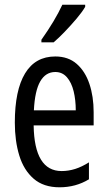

<svg xmlns="http://www.w3.org/2000/svg" viewBox="-20 -786 458 816"><path d="M215 -546Q270 -546 306 -514.5Q342 -483 360 -429.5Q378 -376 378 -309V-253H123Q126 -59 242 -59Q271 -59 299.5 -68Q328 -77 358 -96V-24Q302 10 233 10Q165 10 123 -26.5Q81 -63 62 -125Q43 -187 43 -265Q43 -402 86.5 -474Q130 -546 215 -546ZM215 -480Q174 -480 151 -440Q128 -400 124 -317H302Q302 -361 293 -398Q284 -435 264.5 -457.5Q245 -480 215 -480ZM342 -757Q330 -736 306 -707.5Q282 -679 255.5 -651.5Q229 -624 208 -606H156V-617Q214 -699 245 -766H342Z"/></svg>

Font: Noto Sans Khmer UI ExtraCondensed
Style: Regular
Weight: 400
Width: 2
Designer: Danh Hong and the Monotype Design Team
Foundry: Monotype Imaging Inc.
Version: Version 2.002; ttfautohint (v1.8.4.7-5d5b)